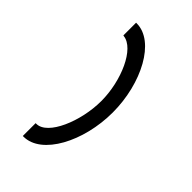

<svg xmlns="http://www.w3.org/2000/svg" viewBox="-247 -781 984 984"><g transform="rotate(45 245.0 -289.5)"><path d="M125 121H130C261 121 366 -79 366 -290C366 -501 261 -700 130 -700H125V-608L129 -607C212 -598 283 -437 283 -290C283 -143 212 28 130 28H125Z"/></g></svg>

Font: Charger Monospace
Style: Regular
Weight: 400
Designer: Jasper
Foundry: Cannot Into Space Fonts
Version: Version 0.980